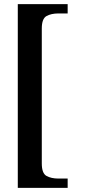

<svg xmlns="http://www.w3.org/2000/svg" viewBox="-20 -780 413 928"><path d="M66 128V-760H307V-715H262Q228 -715 205 -702.5Q182 -690 182 -642V10Q182 58 205 70.5Q228 83 262 83H307V128Z"/></svg>

Font: Noto Serif Khojki SemiBold
Style: Regular
Weight: 600
Version: Version 2.003